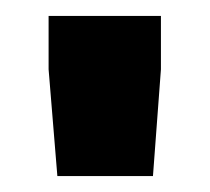

<svg xmlns="http://www.w3.org/2000/svg" viewBox="-20 -752 264 241"><path d="M41 -665V-732H182V-665L172 -531H52Z"/></svg>

Font: Mina
Style: Bold
Weight: 700
Version: Version 1.000